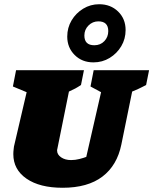

<svg xmlns="http://www.w3.org/2000/svg" viewBox="-20 -876 725 908"><path d="M276 12Q168 12 105.5 -31Q43 -74 43 -147Q43 -158 44.5 -170Q46 -182 46 -183L106 -440L41 -467L56 -544H377L363 -474Q348 -464 336 -457.5Q324 -451 306 -443L251 -171Q250 -167 250 -167Q250 -167 250 -164Q250 -145 269 -132Q288 -119 316 -119Q336 -119 355.5 -124Q375 -129 388 -134L458 -440L408 -467L423 -544H685L671 -474Q659 -468 651.5 -464Q644 -460 634 -455.5Q624 -451 605 -443L554 -193Q534 -94 464.5 -41Q395 12 276 12ZM422 -581Q368 -581 333 -616Q298 -651 298 -703Q298 -745 318.5 -779.5Q339 -814 373.5 -835Q408 -856 449 -856Q503 -856 538.5 -821.5Q574 -787 574 -734Q574 -692 553.5 -657.5Q533 -623 498.5 -602Q464 -581 422 -581ZM426 -662Q455 -662 473.5 -681.5Q492 -701 492 -729Q492 -775 445 -775Q418 -775 398.5 -755.5Q379 -736 379 -708Q379 -662 426 -662Z"/></svg>

Font: Piazzolla SC Black
Style: Italic
Weight: 900
Italic angle: -11.3°
Designer: Juan Pablo del Peral
Foundry: Huerta Tipografica
Version: Version 1.330